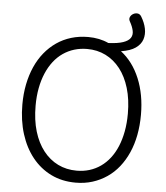

<svg xmlns="http://www.w3.org/2000/svg" viewBox="-73 -1275 1174 1358"><g transform="rotate(5 513.5 -596.0)"><path d="M515 19Q418 19 340.5 -19Q263 -57 207.5 -126Q152 -195 122 -290Q92 -385 92 -499Q92 -575 105.5 -642.5Q119 -710 144.5 -767.5Q170 -825 207 -870.5Q244 -916 291 -948.5Q338 -981 394.5 -998Q451 -1015 515 -1015Q555 -1015 591.5 -1007.5Q628 -1000 660 -985Q727 -988 764.5 -1001Q802 -1014 816 -1035.5Q830 -1057 824 -1086Q818 -1115 799 -1149Q789 -1166 795.5 -1181Q802 -1196 817 -1204.5Q832 -1213 848.5 -1211Q865 -1209 875 -1192Q900 -1151 908.5 -1109.5Q917 -1068 905 -1032Q893 -996 856.5 -970.5Q820 -945 754 -935Q840 -869 887 -756Q934 -643 934 -499Q934 -423 921 -355Q908 -287 882.5 -229.5Q857 -172 820.5 -126Q784 -80 737 -48Q690 -16 634.5 1.5Q579 19 515 19ZM515 -66Q563 -66 605.5 -79Q648 -92 684.5 -117.5Q721 -143 750 -180.5Q779 -218 799 -266Q819 -314 830 -372.5Q841 -431 841 -499Q841 -600 817 -680Q793 -760 749.5 -815.5Q706 -871 646.5 -900.5Q587 -930 515 -930Q467 -930 424 -917Q381 -904 344 -878.5Q307 -853 278 -815.5Q249 -778 228.5 -730Q208 -682 197 -624Q186 -566 186 -499Q186 -397 210 -317Q234 -237 278 -181Q322 -125 382 -95.5Q442 -66 515 -66Z"/></g></svg>

Font: Playwrite ES Deco
Style: Regular
Weight: 400
Designer: Veronika Burian, José Scaglione
Foundry: TypeTogether
Version: Version 1.002